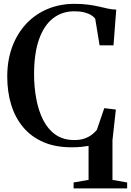

<svg xmlns="http://www.w3.org/2000/svg" viewBox="-20 -772 696 1020"><path d="M371 229V197.5L450.5 183.5V3Q434 6 412.2 8.2Q390.5 10.5 359.5 10.5Q274.5 10.5 210.8 -17Q147 -44.5 104.2 -94.8Q61.5 -145 40 -213.8Q18.5 -282.5 18.5 -365Q18.5 -452.5 45 -523.5Q71.5 -594.5 119.2 -645.5Q167 -696.5 232.2 -724Q297.5 -751.5 375.5 -751.5Q417.5 -751.5 449.2 -747.2Q481 -743 506.2 -737Q531.5 -731 553.5 -726.2Q575.5 -721.5 597.5 -721L583 -531H509L486 -672Q479.5 -682 465 -691.2Q450.5 -700.5 428.2 -706.2Q406 -712 375 -712Q309 -712 261 -674.2Q213 -636.5 187 -562Q161 -487.5 161 -378Q161 -309.5 172.8 -246.5Q184.5 -183.5 209.5 -134.2Q234.5 -85 275.2 -56.5Q316 -28 374.5 -28Q407 -28 430.2 -36.5Q453.5 -45 469.2 -57.5Q485 -70 494.5 -82L534 -197.5L595.5 -190L577.5 -27V183.5L655.5 197.5V229Z"/></svg>

Font: Merriweather 96pt SemiBold
Style: Regular
Weight: 600
Version: Version 2.100